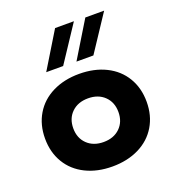

<svg xmlns="http://www.w3.org/2000/svg" viewBox="-135 -844 871 959"><g transform="rotate(-20 300.0 -364.0)"><path d="M570 -236Q570 -163 536.5 -107Q503 -51 441.5 -20.5Q380 10 300 10Q220 10 158.5 -20.5Q97 -51 63.5 -107Q30 -163 30 -236Q30 -309 63.5 -365Q97 -421 158.5 -451.5Q220 -482 300 -482Q380 -482 441.5 -451.5Q503 -421 536.5 -365Q570 -309 570 -236ZM420 -236Q420 -288 387 -320Q354 -352 300 -352Q246 -352 213 -320Q180 -288 180 -236Q180 -184 213 -152Q246 -120 300 -120Q354 -120 387 -152Q420 -184 420 -236ZM426 -736H526L399 -544H309ZM266 -738H366L239 -546H149Z"/></g></svg>

Font: Madhuban Bold
Style: Regular
Weight: 700
Designer: jaikishan Patel
Foundry: MagicType
Version: Version 1.000